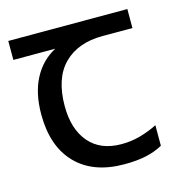

<svg xmlns="http://www.w3.org/2000/svg" viewBox="-87 -616 664 704"><g transform="rotate(-15 245.0 -263.5)"><path d="M301 10Q183 10 118 -57Q53 -124 53 -245Q53 -325 82 -380.5Q111 -436 165 -465H6V-537H458V-465H345Q251 -465 197.5 -411.5Q144 -358 144 -252Q144 -165 187 -114.5Q230 -64 310 -64Q347 -64 381 -73.5Q415 -83 447 -99V-21Q418 -5 383 2.5Q348 10 301 10Z"/></g></svg>

Font: lguzrati15
Style: Book
Weight: 400
Designer: Jelle Bosma - Monotype Design Team, Universal Thirst
Foundry: Monotype Imaging Inc.
Version: Version 2.106